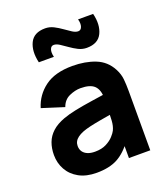

<svg xmlns="http://www.w3.org/2000/svg" viewBox="-146 -890 874 1006"><g transform="rotate(-20 291.5 -387.0)"><path d="M395 -618Q370.5 -618 348.2 -629.2Q326 -640.5 305.8 -655Q285.5 -669.5 268 -680.8Q250.5 -692 236 -692Q221 -692 215.2 -675.2Q209.5 -658.5 216 -633H132Q116.5 -698.5 138.2 -743.8Q160 -789 223 -789Q247.5 -789 269.8 -777.8Q292 -766.5 312.2 -752Q332.5 -737.5 350 -726.2Q367.5 -715 382 -715Q397 -715 403 -731.8Q409 -748.5 402 -774H486Q502 -709 480 -663.5Q458 -618 395 -618ZM220 15Q162 15 121.8 -7.2Q81.5 -29.5 60.8 -66.8Q40 -104 40 -149Q40 -186.5 51.5 -217.5Q63 -248.5 88.8 -272.2Q114.5 -296 158 -312Q188 -323 229.5 -331.5Q271 -340 323.5 -347.8Q376 -355.5 439 -365L390 -338Q390 -386 367 -408.5Q344 -431 290 -431Q260 -431 227.5 -416.5Q195 -402 182 -365L59 -404Q79.5 -471 136 -513Q192.5 -555 290 -555Q361.5 -555 417 -533Q472.5 -511 501 -457Q517 -427 520 -397Q523 -367 523 -330V0H404V-111L421 -88Q381.5 -33.5 335.8 -9.2Q290 15 220 15ZM249 -92Q286.5 -92 312.2 -105.2Q338 -118.5 353.2 -135.5Q368.5 -152.5 374 -164Q384.5 -186 386.2 -215.2Q388 -244.5 388 -264L428 -254Q367.5 -244 330 -237.2Q292.5 -230.5 269.5 -225Q246.5 -219.5 229 -213Q209 -205 196.8 -195.8Q184.5 -186.5 178.8 -175.5Q173 -164.5 173 -151Q173 -132.5 182.2 -119.2Q191.5 -106 208.5 -99Q225.5 -92 249 -92Z"/></g></svg>

Font: Manrope ExtraLight ExtraBold
Style: Regular
Weight: 800
Version: Version 4.504